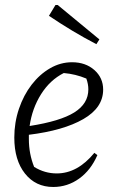

<svg xmlns="http://www.w3.org/2000/svg" viewBox="-20 -737 465 765"><path d="M192 8Q122 8 79.5 -45.5Q37 -99 37 -189Q37 -249 55.5 -303.5Q74 -358 106 -399.5Q138 -441 179.5 -465Q221 -489 267 -489Q321 -489 356 -458Q391 -427 391 -380Q391 -308 312 -262.5Q233 -217 95 -200Q95 -191 95 -183Q95 -124 116 -72Q158 -46 206 -46Q289 -46 356 -128L368 -119Q342 -59 295.5 -25.5Q249 8 192 8ZM332 -381Q332 -402 324 -424Q281 -442 234 -446Q179 -418 143.5 -361.5Q108 -305 98 -235Q220 -254 276 -289Q332 -324 332 -381ZM364 -561Q314 -587 267.5 -615Q221 -643 175 -674L201 -717H210L376 -580Z"/></svg>

Font: Piazzolla Light
Style: Italic
Weight: 300
Italic angle: -11.3°
Designer: Juan Pablo del Peral
Foundry: Huerta Tipografica
Version: Version 1.330